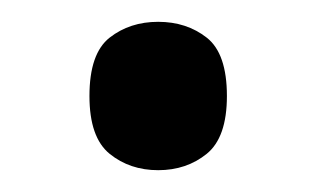

<svg xmlns="http://www.w3.org/2000/svg" viewBox="-20 -444 290 176"><path d="M125 -288Q99 -288 80.5 -303Q62 -318 62 -356Q62 -395 80.5 -409.5Q99 -424 125 -424Q151 -424 169.5 -409.5Q188 -395 188 -356Q188 -318 169.5 -303Q151 -288 125 -288Z"/></svg>

Font: Noto Serif Khitan Small Script
Style: Regular
Weight: 400
Designer: LIU Zhao, ZHANG Congyu, Kushim JIANG
Foundry: Guyu Beijing Co. Ltd.
Version: Version 1.000; ttfautohint (v1.8.4.7-5d5b)